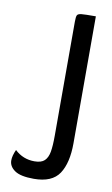

<svg xmlns="http://www.w3.org/2000/svg" viewBox="-82 -744 465 797"><g transform="rotate(10 150.0 -345.5)"><path d="M256 -700V-165Q256 -82 226 -36.5Q196 9 119 9Q63 9 38.5 -8Q14 -25 14 -50Q14 -70 26 -96Q61 -63 109 -63Q138 -63 151.5 -76Q165 -89 169.5 -114Q174 -139 174 -183V-663Q174 -684 177.5 -690.5Q181 -697 195.5 -698.5Q210 -700 256 -700Z"/></g></svg>

Font: Yanone Kaffeesatz
Style: Regular
Weight: 400
Designer: Yanone (Cyrillic: Daniel Pouzeot & Huerta Tipografica)
Foundry: Yanone
Version: Version 1.100;PS 001.100;hotconv 1.0.70;makeotf.lib2.5.58329